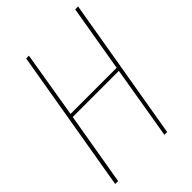

<svg xmlns="http://www.w3.org/2000/svg" viewBox="-215 -832 930 930"><g transform="rotate(-45 250.0 -367.5)"><path d="M14 0 139 -735H158L101 -393H417L475 -735H495L370 0H351L414 -375H98L34 0Z"/></g></svg>

Font: iosevka_custom_sans_ss08 Thin
Style: Italic
Weight: 100
Italic angle: -10°
Designer: Belleve Invis
Foundry: Belleve Invis
Version: Version 10.3.0; ttfautohint (v1.8.3)